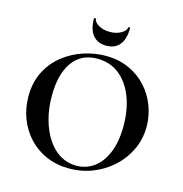

<svg xmlns="http://www.w3.org/2000/svg" viewBox="-119 -929 1004 1051"><g transform="rotate(15 383.0 -404.0)"><path d="M366 12Q294 12 235.5 -13.5Q177 -39 135.5 -84Q94 -129 71.5 -187.5Q49 -246 49 -312Q49 -393 80.5 -454Q112 -515 164 -555.5Q216 -596 278 -616Q340 -636 401 -636Q475 -636 533.5 -609.5Q592 -583 633 -538Q674 -493 695.5 -436Q717 -379 717 -319Q717 -249 689 -189Q661 -129 612.5 -84Q564 -39 500.5 -13.5Q437 12 366 12ZM399 -13Q455 -13 499 -45Q543 -77 568.5 -139Q594 -201 594 -290Q594 -382 566 -454Q538 -526 486 -567.5Q434 -609 361 -609Q270 -609 221 -540Q172 -471 172 -349Q172 -276 189 -214.5Q206 -153 236.5 -107.5Q267 -62 308.5 -37.5Q350 -13 399 -13ZM388 -690Q338 -690 311.5 -723Q285 -756 285 -817Q285 -820 290.5 -820Q296 -820 296 -818Q296 -801 322 -784.5Q348 -768 388 -768Q426 -768 452.5 -784.5Q479 -801 479 -818Q479 -820 484.5 -820Q490 -820 490 -817Q490 -756 464 -723Q438 -690 388 -690Z"/></g></svg>

Font: Cormorant Light
Style: Regular
Weight: 300
Designer: Christian Thalmann (Catharsis Fonts)
Foundry: Catharsis Fonts
Version: Version 4.000